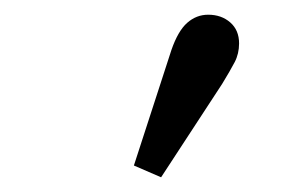

<svg xmlns="http://www.w3.org/2000/svg" viewBox="-20 -790 402 261"><path d="M162 -565 213 -722Q222 -748 234.5 -759Q247 -770 263 -770Q281 -770 293 -759.5Q305 -749 305 -731Q305 -717 299 -705.5Q293 -694 282 -676L199 -549Z"/></svg>

Font: Source Serif 4 SmText
Style: Regular
Weight: 400
Designer: Frank Grießhammer
Foundry: Adobe
Version: Version 4.005;hotconv 1.1.0;makeotfexe 2.6.0